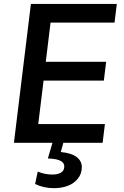

<svg xmlns="http://www.w3.org/2000/svg" viewBox="-20 -731 636 983"><path d="M309.1 121.1Q309.1 85.4 238.3 81.1L225.1 80.1L252 -11.2H307.6L291 47.4Q345.2 52.2 372.1 72.8Q398.9 93.3 398.9 124.5Q398.9 158.7 378.4 183.8Q357.9 209 326.2 220.7Q294.4 232.4 256.8 232.4Q202.6 232.4 159.7 210.9L173.3 147.5Q208.5 162.6 249 162.6Q275.4 162.6 292.2 152.6Q309.1 142.6 309.1 121.1ZM51.3 0 138.2 -710.9H578.1L566.4 -615.2H238.8L214.4 -414.6H523.4L511.7 -318.4H203.1L175.8 -95.7H517.1L505.4 0Z"/></svg>

Font: Muli
Style: Semi-BoldItalic
Weight: 600
Italic angle: -7°
Designer: Vernon Adams
Foundry: newtypography
Version: Version 2.0; ttfautohint (v1.00rc1.2-2d82) -l 8 -r 50 -G 200